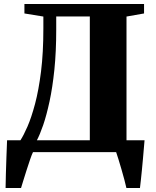

<svg xmlns="http://www.w3.org/2000/svg" viewBox="-20 -763 781 963"><path d="M8 180Q8.5 149 9.5 109Q10.5 69 12.2 25.5Q14 -18 15.5 -59.5H82.5Q98 -83 117.8 -128.2Q137.5 -173.5 155.8 -242Q174 -310.5 185.8 -404.5Q197.5 -498.5 197.5 -620V-680L102.5 -695.5V-743H702.5V-695.5L614.5 -680V-59.5H705Q703.5 -43 701.5 -18.8Q699.5 5.5 697 33.5Q694.5 61.5 691.8 89.2Q689 117 686.5 140.8Q684 164.5 682 180H614Q610.5 164 603.8 138.5Q597 113 589 85.5Q581 58 573.8 34.8Q566.5 11.5 562.5 0H145.5Q139.5 12 131 37Q122.5 62 113.2 90.8Q104 119.5 96.5 144Q89 168.5 85.5 180ZM165 -59.5H430.5V-680.5H262V-614Q262 -504 252.8 -414Q243.5 -324 228.5 -254.5Q213.5 -185 196.8 -136.2Q180 -87.5 165 -59.5Z"/></svg>

Font: Merriweather 72pt Black
Style: Regular
Weight: 900
Version: Version 2.100